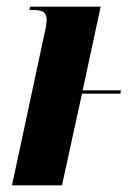

<svg xmlns="http://www.w3.org/2000/svg" viewBox="-20 -556 419 576"><path d="M108 -430Q113 -454 116.5 -469.5Q120 -485 120 -497Q120 -510 112.5 -518Q105 -526 78 -526H68L70 -536H282L228 -285H343L341 -275H226L166 0H16Z"/></svg>

Font: Noto Serif Display ExtraCondensed ExtraBold
Style: Italic
Weight: 800
Width: 2
Italic angle: -12°
Designer: Monotype Design Team
Foundry: Monotype Imaging Inc.
Version: Version 2.009